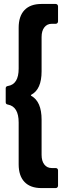

<svg xmlns="http://www.w3.org/2000/svg" viewBox="-20 -811 327 969"><path d="M189 138.2Q133.3 138.2 103.8 107.4Q74.2 76.7 74.2 18.1V-192.9Q74.2 -272.9 20 -283.2Q8.8 -284.7 8.8 -294.9V-365.2Q8.8 -375.5 20 -377Q74.2 -385.7 74.2 -464.8V-670.9Q74.2 -729.5 103.8 -760.3Q133.3 -791 189 -791H261.2Q266.1 -791 269.5 -787.6Q272.9 -784.2 272.9 -778.8V-703.1Q272.9 -697.8 269.5 -694.3Q266.1 -690.9 261.2 -690.9H241.2Q217.8 -690.9 203.9 -673.1Q189.9 -655.3 189.9 -624V-451.2Q189.9 -360.4 138.2 -333Q133.8 -330.1 138.2 -327.1Q189.9 -298.3 189.9 -207V-29.8Q189.9 2 203.9 19.5Q217.8 37.1 241.2 37.1H261.2Q266.6 37.1 269.8 40.5Q272.9 43.9 272.9 48.8V126Q272.9 131.3 269.5 134.8Q266.1 138.2 261.2 138.2Z"/></svg>

Font: Barlow Condensed SemiBold
Style: Regular
Weight: 600
Width: 3
Designer: Jeremy Tribby
Foundry: Tribby Type
Version: Version 1.422;hotconv 1.0.109;makeotfexe 2.5.65596